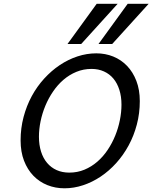

<svg xmlns="http://www.w3.org/2000/svg" viewBox="-20 -996 816 1028"><path d="M728.5 -454.6Q728.5 -389.2 712.6 -329.1Q696.8 -269 668.7 -217.3Q640.6 -165.5 602.3 -123Q564 -80.6 519 -50.5Q474.1 -20.5 424.8 -4.2Q375.5 12.2 325.2 12.2Q276.4 12.2 233.6 -4.9Q190.9 -22 158.9 -54.9Q127 -87.9 108.6 -135.5Q90.3 -183.1 90.3 -244.1Q90.3 -309.6 106.2 -369.6Q122.1 -429.7 150.1 -481.4Q178.2 -533.2 216.8 -575.4Q255.4 -617.7 300.3 -647.7Q345.2 -677.7 395 -694.1Q444.8 -710.4 495.6 -710.4Q543.9 -710.4 586.2 -693.4Q628.4 -676.3 660.2 -643.3Q691.9 -610.4 710.2 -562.7Q728.5 -515.1 728.5 -454.6ZM351.1 -71.8Q394.5 -71.8 432.4 -87.6Q470.2 -103.5 501.2 -130.4Q532.2 -157.2 556.4 -193.4Q580.6 -229.5 596.9 -269.8Q613.3 -310.1 621.8 -352.8Q630.4 -395.5 630.4 -435.5Q630.4 -479.5 619.1 -514.9Q607.9 -550.3 587.2 -575.2Q566.4 -600.1 536.6 -613.5Q506.8 -627 470.2 -627Q426.8 -627 388.9 -611.3Q351.1 -595.7 319.8 -568.8Q288.6 -542 264.2 -506.1Q239.7 -470.2 222.9 -429.9Q206.1 -389.6 197.3 -346.9Q188.5 -304.2 188.5 -264.2Q188.5 -220.2 199.7 -184.6Q210.9 -148.9 232.2 -123.8Q253.4 -98.6 283.4 -85.2Q313.5 -71.8 351.1 -71.8ZM609.9 -975.6 414.6 -760.3H341.3L497.6 -975.6ZM775.9 -975.6 580.6 -760.3H507.3L663.6 -975.6Z"/></svg>

Font: Andika New Basic
Style: Italic
Weight: 400
Italic angle: -14°
Designer: Victor Gaultney, Annie Olsen, Julie Remington, Don Collingsworth, Eric Hays
Foundry: SIL International
Version: Version 5.500